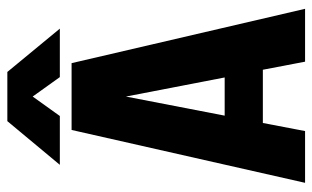

<svg xmlns="http://www.w3.org/2000/svg" viewBox="-184 -667 851 523"><g transform="rotate(-90 241.5 -405.5)"><path d="M335 0 313 -115H168L146 0H5L149 -636H331L479 0ZM188 -219H292L240 -488ZM240 -742 187 -668H54L173 -811H307L425 -668H293Z"/></g></svg>

Font: Teko Semibold
Style: Regular
Weight: 600
Designer: Manushi Parikh, Jonny Pinhorn
Foundry: Indian Type Foundry
Version: Version 1.105;PS 1.0;hotconv 1.0.78;makeotf.lib2.5.61930; tt